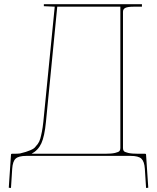

<svg xmlns="http://www.w3.org/2000/svg" viewBox="-20 -780 760 930"><path d="M22.5 129.4 33.2 -30.3Q33.2 -35.2 38.1 -35.2Q69.3 -35.2 76.7 -36.6Q95.7 -41.5 105.5 -44.4Q115.2 -47.4 128.7 -53Q142.1 -58.6 148.4 -65.2Q154.8 -71.8 162.8 -82.5Q170.9 -93.3 175 -107.9Q179.2 -122.6 183.1 -142.6Q187 -162.6 189.9 -189.9L245.1 -747.6L192.4 -750V-759.8H667.5V-747.6H627.9Q599.1 -747.6 587.4 -741.9Q575.7 -736.3 575.7 -722.7V-62.5Q575.7 -53.7 579.6 -48.6Q583.5 -43.5 600.8 -39.3Q618.2 -35.2 650.4 -35.2H680.7H682.6Q687.5 -35.2 687.5 -30.3L698.2 129.4L687.5 130.4L681.6 37.6Q679.2 2 664.8 -11.5Q650.4 -24.9 612.8 -24.9H107.4Q70.3 -24.9 55.9 -11.7Q41.5 1.5 39.1 37.6L33.2 130.4ZM132.8 -35.2H487.8Q520 -35.2 537.4 -39.3Q554.7 -43.5 558.8 -48.6Q563 -53.7 563 -62.5V-747.6H257.3L202.6 -189.9Q195.8 -119.6 180.4 -85.9Q165 -52.2 132.8 -35.2Z"/></svg>

Font: Znikomit
Style: Regular
Weight: 100
Designer: gluk
Foundry: gluk
Version: Version 0.53